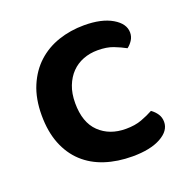

<svg xmlns="http://www.w3.org/2000/svg" viewBox="-97 -581 678 689"><g transform="rotate(-20 242.0 -237.0)"><path d="M308 -387Q278 -387 252.5 -377Q227 -367 208.5 -348Q190 -329 179 -301Q168 -273 168 -236Q168 -162 207 -124.5Q246 -87 308 -87Q343 -87 368.5 -96.5Q394 -106 414 -117Q428 -107 436.5 -94Q445 -81 445 -64Q445 -30 405 -8Q365 14 297 14Q240 14 192.5 -1.5Q145 -17 111 -48.5Q77 -80 58.5 -127Q40 -174 40 -236Q40 -299 60 -346.5Q80 -394 114.5 -425.5Q149 -457 195 -472.5Q241 -488 293 -488Q360 -488 400 -464.5Q440 -441 440 -407Q440 -391 431.5 -378Q423 -365 412 -357Q392 -368 367.5 -377.5Q343 -387 308 -387Z"/></g></svg>

Font: Baloo Bhai 2 SemiBold
Style: Regular
Weight: 600
Designer: Supriya Tembe, Noopur Datye and Ek Type
Foundry: Ek Type
Version: Version 1.640;PS 1.000;hotconv 16.6.51;makeotf.lib2.5.65220;